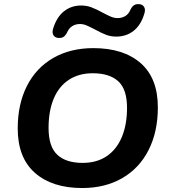

<svg xmlns="http://www.w3.org/2000/svg" viewBox="-20 -918 832 948"><path d="M67.5 -283.8Q67.5 -404 113 -493.6Q158.4 -583.2 242.9 -631.8Q327.4 -680.4 440.8 -680.4Q589.9 -680.4 674.7 -606.1Q759.4 -531.8 759.4 -388Q759.4 -267.7 713.9 -177.7Q668.4 -87.6 583.8 -38.6Q499.3 10.4 385.7 10.4Q237.6 10.4 152.6 -64.4Q67.5 -139.2 67.5 -283.8ZM607.2 -385.5Q607.2 -477 564 -516.6Q520.7 -556.3 437.8 -556.3Q369.1 -556.3 319.9 -523.9Q270.7 -491.6 245.2 -430.8Q219.8 -370 219.8 -286.3Q219.8 -194 262.9 -153.9Q306 -113.7 387.9 -113.7Q457.4 -113.7 506.3 -146.5Q555.3 -179.2 581.2 -240.5Q607.2 -301.8 607.2 -385.5ZM242.1 -776.2Q259.7 -833.4 295.7 -862.1Q331.6 -890.8 380.8 -890.8Q407.8 -890.8 431.5 -881.9Q455.2 -872.9 486.2 -855.9Q513 -841.7 528.7 -835.2Q544.4 -828.7 560.4 -828.7Q582.2 -828.7 598.7 -838.8Q615.2 -848.9 623.4 -869L626.2 -874.2Q633.6 -887.6 642.9 -893Q652.1 -898.5 667.1 -897.5Q683.7 -896.3 691.3 -884.1Q699 -872 693.1 -852Q676.3 -794.7 640 -766Q603.7 -737.3 553.6 -737.3Q526.6 -737.3 503.3 -746.3Q480 -755.3 449 -772.3Q422.2 -786.4 406.5 -792.9Q390.8 -799.4 374.8 -799.4Q353.8 -799.4 337.4 -789.4Q320.9 -779.3 311.9 -759.2Q310.3 -756 308.9 -753Q301.2 -740.3 292.3 -735Q283.4 -729.7 268.2 -730.7Q251.5 -731.9 243.9 -744Q236.3 -756.2 242.1 -776.2Z"/></svg>

Font: SN Pro Thin
Style: Italic
Weight: 200
Italic angle: -9°
Designer: Tobias Whetton
Foundry: Supernotes
Version: Version 1.003;Glyphs 3.3 (3324)